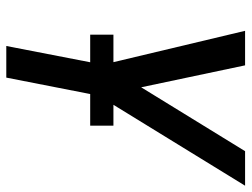

<svg xmlns="http://www.w3.org/2000/svg" viewBox="-112 -458 780 595"><g transform="rotate(90 277.5 -160.0)"><path d="M122 210 180 -89 75 -530H182L250 -208L448 -530H555L276 -76L220 210ZM369 -50H87V-122H369Z"/></g></svg>

Font: Lode Dark Term
Style: Bold Italic
Weight: 700
Italic angle: -11°
Monospace: yes
Designer: Belleve Invis
Foundry: Belleve Invis
Version: Version 29.2.0